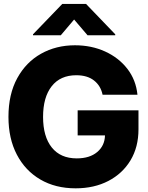

<svg xmlns="http://www.w3.org/2000/svg" viewBox="-20 -977 778 1008"><path d="M377 11.7Q271 11.7 191.7 -34.7Q112.3 -81.1 68.4 -165.3Q24.4 -249.5 24.4 -363.3Q24.4 -482.4 70.6 -566.7Q116.7 -650.9 195.8 -695.1Q274.9 -739.3 373.5 -739.3Q460 -739.3 531.5 -706.8Q603 -674.3 648.4 -616Q693.8 -557.6 701.7 -479.5H518.6Q508.8 -526.9 473.6 -554.4Q438.5 -582 380.4 -582Q296.9 -582 251.5 -524.4Q206.1 -466.8 206.1 -363.3Q206.1 -259.8 252 -202.6Q297.9 -145.5 382.8 -145.5Q450.7 -145.5 490.2 -178.7Q529.8 -211.9 531.2 -266.1H387.7V-397.9H707V-297.9Q707 -205.1 665.3 -135.5Q623.5 -65.9 549.1 -27.1Q474.6 11.7 377 11.7ZM439.5 -792 369.1 -874.5 299.3 -792H153.3V-796.9L307.1 -956.5H431.6L585 -796.9V-792Z"/></svg>

Font: Inter Display Extra Bold
Style: Regular
Weight: 800
Designer: Rasmus Andersson
Foundry: rsms
Version: Version 4.000;git-4fc901f